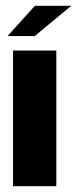

<svg xmlns="http://www.w3.org/2000/svg" viewBox="-20 -645 267 665"><path d="M25 -470H175V0H25ZM6 -520 101 -625H227L100 -520Z"/></svg>

Font: Smooch Sans Black
Style: Regular
Weight: 900
Designer: Robert E. Leuschke
Foundry: Robert E. Leuschke
Version: Version 1.010; ttfautohint (v1.8.3)